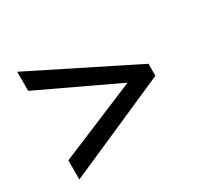

<svg xmlns="http://www.w3.org/2000/svg" viewBox="-115 -750 801 775"><g transform="rotate(-30 286.0 -362.0)"><path d="M48 -200 412 -352 48 -524V-613L523 -376V-320L48 -111Z"/></g></svg>

Font: Noto Sans Ol Chiki Medium
Style: Regular
Weight: 500
Designer: Monotype Design Team, Lewis McGuffie
Foundry: Monotype Imaging Inc.
Version: Version 2.003; ttfautohint (v1.8.4.7-5d5b)